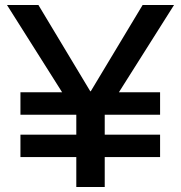

<svg xmlns="http://www.w3.org/2000/svg" viewBox="-20 -750 726 770"><path d="M286 0V-290L8 -730H134L342 -384H344L552 -730H678L400 -290V0ZM62 -120V-210H622V-120ZM62 -290V-380H622V-290Z"/></svg>

Font: M PLUS 2 Medium
Style: Regular
Weight: 500
Designer: Coji Morishita
Foundry: UNDERFOREST DESIGN
Version: Version 1.001